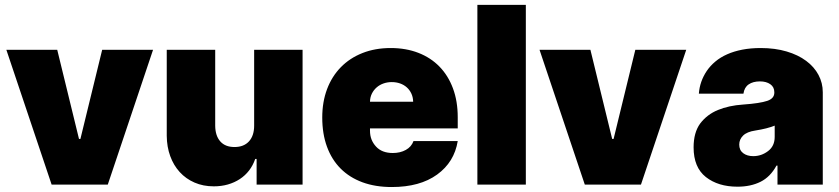

<svg xmlns="http://www.w3.org/2000/svg" viewBox="-20 -747 3394 777"><path d="M5.7 -545.5H211.6L299.7 -184.7H305.4L393.5 -545.5H599.4L416.2 0H188.9Z M850.9 -545.5V-238.6Q851.2 -197.8 871.3 -174.9Q891.3 -152 929 -152Q966.6 -152 987.6 -174.9Q1008.5 -197.8 1008.5 -238.6V-545.5H1204.5V0H1018.5V-103.7H1012.8Q1003.9 -77.8 988.1 -57.2Q972.3 -36.6 950.6 -22.4Q929 -8.2 902.3 -0.5Q875.7 7.1 845.2 7.1Q802.2 7.1 767.2 -8.2Q732.2 -23.4 707.4 -50.6Q682.5 -77.8 668.9 -115.2Q655.2 -152.7 654.8 -197.4V-545.5Z M1284.1 -271.3Q1284.1 -334.5 1303.6 -386.4Q1323.2 -438.2 1359.4 -475.1Q1395.6 -512.1 1446.7 -532.3Q1497.9 -552.6 1561.1 -552.6Q1622.9 -552.6 1672.9 -533.2Q1723 -513.8 1758.3 -477.6Q1793.7 -441.4 1813 -389.6Q1832.4 -337.7 1832.4 -272.7V-227.3H1477.3V-218.8Q1477.3 -198.5 1483.5 -182.7Q1489.7 -166.9 1501.8 -153.8Q1525.6 -127.8 1569.6 -127.8Q1599.8 -127.8 1622.3 -140.3Q1644.9 -152.7 1653.4 -176.1H1832.4Q1818.5 -90.9 1748.9 -40.5Q1679.3 9.9 1565.3 9.9Q1499.3 9.9 1447.1 -9.2Q1394.9 -28.4 1358.7 -64.6Q1322.4 -100.9 1303.3 -153.1Q1284.1 -205.3 1284.1 -271.3ZM1477.3 -335.2H1652Q1651.6 -353.7 1644.7 -368.4Q1637.8 -383.2 1626.2 -393.5Q1614.7 -403.8 1599.1 -409.3Q1583.5 -414.8 1565.3 -414.8Q1547.9 -414.8 1532.1 -409.3Q1516.3 -403.8 1504.3 -393.3Q1492.2 -382.8 1484.9 -368.1Q1477.6 -353.3 1477.3 -335.2Z M2108 -727.3V0H1911.9V-727.3Z M2163.4 -545.5H2369.3L2457.4 -184.7H2463.1L2551.1 -545.5H2757.1L2573.9 0H2346.6Z M2813.6 -247.2Q2841.3 -283.7 2885.3 -301.8Q2929.3 -320 2987.2 -323.9Q3021.7 -326.3 3045.8 -330.1Q3070 -333.8 3084.9 -338.8Q3113.6 -348.4 3113.6 -372.2V-373.6Q3113.6 -394.9 3097.3 -406.2Q3081 -417.6 3055.4 -417.6Q3027.3 -417.6 3009.8 -405.5Q2992.2 -393.5 2988.6 -367.9H2808.2Q2811.8 -417.6 2840.2 -459.9Q2854.4 -480.8 2875 -498Q2895.6 -515.3 2922.8 -527.3Q2949.9 -539.4 2983.8 -546Q3017.8 -552.6 3058.2 -552.6Q3116.8 -552.6 3163.4 -538.7Q3209.9 -524.9 3242.4 -500.7Q3274.9 -476.6 3292.3 -443.9Q3309.7 -411.2 3309.7 -373.6V0H3126.4V-76.7H3122.2Q3097.3 -30.9 3057.5 -11.2Q3017.8 8.5 2964.5 8.5Q2886.4 8.5 2836.6 -30.5Q2786.9 -69.6 2786.9 -150.6Q2786.9 -210.6 2813.6 -247.2ZM2971.6 -161.9Q2971.6 -139.2 2987.6 -127.1Q3003.6 -115.1 3028.4 -115.1Q3061.4 -115.1 3088.4 -135.7Q3115.1 -155.9 3115.1 -193.2V-238.6Q3100.1 -232.6 3080.8 -227.6Q3061.4 -222.7 3036.9 -218.8Q3002.8 -213.8 2987.2 -198.3Q2971.6 -182.9 2971.6 -161.9Z"/></svg>

Font: Inter P Black
Style: Regular
Weight: 900
Designer: Rasmus Andersson
Foundry: rsms
Version: Version 3.018;git-588b23468